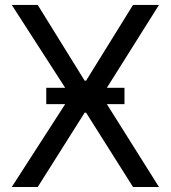

<svg xmlns="http://www.w3.org/2000/svg" viewBox="-20 -747 682 767"><path d="M130.7 -727.3 318.2 -424.7H323.9L511.4 -727.3H615.1L386.4 -363.6L615.1 0H511.4L323.9 -296.9H318.2L130.7 0H27L261.4 -363.6L27 -727.3ZM164.8 -331V-396.3H477.3V-331Z"/></svg>

Font: Inter UI
Style: Regular
Weight: 400
Designer: Rasmus Andersson
Foundry: rsms
Version: 3.2;8d6f07862